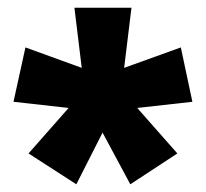

<svg xmlns="http://www.w3.org/2000/svg" viewBox="-20 -782 534 498"><path d="M321 -762 302 -606 449 -659 479 -518 336 -502 440 -384 318 -304 246 -438 178 -304 54 -384 158 -502 15 -518 46 -659 192 -606 173 -762Z"/></svg>

Font: Noto Sans Lao UI Cond Blk
Style: Regular
Weight: 900
Width: 3
Designer: Monotype Design Team
Foundry: Monotype Imaging Inc.
Version: Version 2.000; ttfautohint (v1.8.4.7-5d5b)